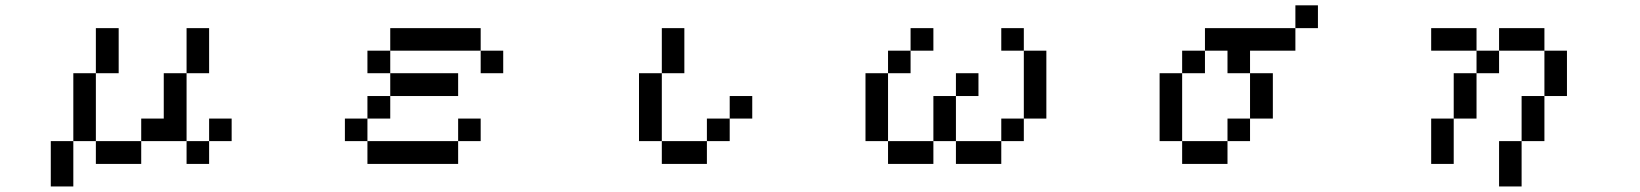

<svg xmlns="http://www.w3.org/2000/svg" viewBox="-20 -546 6040 707"><path d="M750 -26.4V-109.4H833V-26.4ZM750 -26.4V57.6H667V-26.4ZM667 -26.4H500V-109.4H583V-276.4H667V-442.4H750V-276.4H667ZM500 -26.4V57.6H333V-26.4ZM333 -26.4H250V-276.4H333V-442.4H417V-276.4H333ZM250 -26.4V140.6H167V-26.4Z M1333 -276.4V-359.4H1417V-276.4ZM1250 -26.4V-109.4H1333V-26.4ZM1417 -276.4H1667V-192.4H1417ZM1750 -359.4H1417V-442.4H1750ZM1750 -359.4H1833V-276.4H1750ZM1667 -26.4V57.6H1333V-26.4ZM1667 -26.4V-109.4H1750V-26.4ZM1417 -192.4V-109.4H1333V-192.4Z M2333 -26.4V-276.4H2417V-442.4H2500V-276.4H2417V-26.4H2583V-109.4H2667V-192.4H2750V-109.4H2667V-26.4H2583V57.6H2417V-26.4Z M3667 -359.4V-442.4H3750V-359.4ZM3167 -26.4V-276.4H3250V-359.4H3333V-442.4H3417V-359.4H3333V-276.4H3250V-26.4H3417V-192.4H3500V-276.4H3583V-192.4H3500V-26.4H3667V-109.4H3750V-359.4H3833V-109.4H3750V-26.4H3667V57.6H3500V-26.4H3417V57.6H3250V-26.4Z M4250 -26.4V-276.4H4333V-359.4H4417V-442.4H4750V-359.4H4583V-276.4H4667V-109.4H4583V-276.4H4500V-359.4H4417V-276.4H4333V-26.4H4500V-109.4H4583V-26.4H4500V57.6H4333V-26.4ZM4750 -442.4V-526.4H4833V-442.4Z M5250 -359.4V-442.4H5417V-359.4ZM5250 57.6V-109.4H5333V-276.4H5417V-109.4H5333V57.6ZM5583 -26.4V-192.4H5667V-26.4ZM5583 -26.4V140.6H5500V-26.4ZM5417 -276.4V-359.4H5500V-276.4ZM5667 -192.4V-359.4H5500V-442.4H5667V-359.4H5750V-192.4Z"/></svg>

Font: KH Dot kagurazaka 12
Style: Regular
Weight: 400
Designer: Original version for X68000 by Keitarou Hiraki (http://hp.vector.co.jp/authors/VA000874/) / TrueType conversion by Homem
Version: Version 1.00.20150527